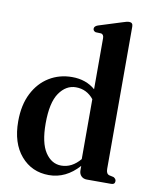

<svg xmlns="http://www.w3.org/2000/svg" viewBox="-85 -804 682 876"><g transform="rotate(10 256.5 -366.0)"><path d="M22 -207.5Q22 -283.5 49.5 -337.5Q77 -391.5 124 -420.2Q171 -449 230 -449Q294.5 -449 337.5 -411.5V-648Q337.5 -664.5 325.5 -668L299.5 -669Q287.5 -673 287.5 -683.5Q287.5 -695 304 -701L412 -735Q424 -739 430.2 -740.5Q436.5 -742 442.5 -742Q459.5 -742 459.5 -723.5V-64Q459.5 -41.5 474 -37L494.5 -32.5Q506.5 -26 506.5 -15.5Q506.5 0 489 0H376.5Q360.5 0 350.5 -10Q340.5 -20 340.5 -36.5V-57Q280.5 10 202 10Q122.5 10 72.2 -48.5Q22 -107 22 -207.5ZM147 -220Q147 -130 176 -86.2Q205 -42.5 250 -42.5Q299.5 -42.5 337.5 -88V-365.5Q305 -406 255 -406Q209 -406 178 -361.2Q147 -316.5 147 -220Z"/></g></svg>

Font: Fraunces 144pt Soft SemiBold
Style: Regular
Weight: 600
Version: Version 1.000;[b76b70a41]